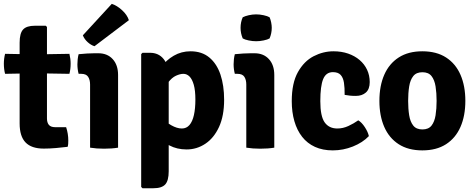

<svg xmlns="http://www.w3.org/2000/svg" viewBox="-22 -786 2528 1022"><path d="M82.5 -559Q82.5 -609 101 -629Q119.5 -649 163.5 -649H221.5L228 -642.5V-155.5Q228 -133.5 238.2 -121.2Q248.5 -109 272 -109H330Q341.5 -74.5 341.5 -38Q341.5 -30 341 -21Q340.5 -12 338 -4.5Q311 -1 276 2Q241 5 211 5Q145.5 5 114 -27.8Q82.5 -60.5 82.5 -129ZM347.5 -499.5Q354 -473 354 -447Q354 -418.5 347.5 -393L164 -396L5 -393Q-1.5 -418.5 -1.5 -447Q-1.5 -473 5 -499.5L168 -496.5Z M606.5 0Q573.5 5.5 532 5.5Q491.5 5.5 457.5 0V-336Q457.5 -361 447.2 -377Q437 -393 410.5 -393H396.5Q390 -417.5 390 -443.5Q390 -456 391.5 -470.2Q393 -484.5 396.5 -497.5Q418.5 -500 441.8 -501.2Q465 -502.5 480.5 -502.5H501.5Q549.5 -502.5 578 -471.2Q606.5 -440 606.5 -387ZM573 -765.5Q600 -757 627.5 -732Q655 -707 664 -678.5L481 -540Q462.5 -545.5 444.8 -561.5Q427 -577.5 419 -598Z M776.5 -505Q822.5 -505 849.2 -471.5Q876 -438 876 -380V125.5Q876 175.5 857.5 195.8Q839 216 794.5 216H736.5L729.5 209V-498L736.5 -505ZM1171 -255Q1171 -169 1143.8 -110Q1116.5 -51 1071 -20.8Q1025.5 9.5 971.5 9.5Q920 9.5 880 -11.8Q840 -33 806 -54L829.5 -160.5Q858.5 -137 889.2 -119.5Q920 -102 946 -102Q970.5 -102 986.5 -120.5Q1002.5 -139 1010.2 -173.5Q1018 -208 1018 -256Q1018 -304.5 1009.5 -334.5Q1001 -364.5 986.8 -378.8Q972.5 -393 954 -393Q937 -393 914.8 -383Q892.5 -373 872 -345.5Q851.5 -318 838 -266L805 -353Q810.5 -392.5 836.5 -429.2Q862.5 -466 903 -489.5Q943.5 -513 992 -513Q1052.5 -513 1092.2 -480Q1132 -447 1151.5 -389Q1171 -331 1171 -255Z M1438 0Q1405 5.5 1363.5 5.5Q1323 5.5 1289 0V-336Q1289 -361 1278.8 -377Q1268.5 -393 1242 -393H1228Q1221.5 -417.5 1221.5 -443.5Q1221.5 -456 1223 -470.2Q1224.5 -484.5 1228 -497.5Q1250 -500 1273.2 -501.2Q1296.5 -502.5 1312 -502.5H1333Q1381 -502.5 1409.5 -471.2Q1438 -440 1438 -387ZM1258.5 -638Q1258.5 -668 1270 -694Q1282.5 -700.5 1302.2 -705Q1322 -709.5 1341.5 -709.5Q1360.5 -709.5 1381.2 -705Q1402 -700.5 1413 -694Q1418.5 -681.5 1421.5 -666.2Q1424.5 -651 1424.5 -638Q1424.5 -608.5 1413 -581.5Q1402 -575 1381.2 -570.8Q1360.5 -566.5 1341.5 -566.5Q1322 -566.5 1301.5 -570.8Q1281 -575 1270 -581.5Q1258.5 -608.5 1258.5 -638Z M1812.5 -281Q1813 -319 1808.8 -346Q1804.5 -373 1791 -387.5Q1777.5 -402 1750 -402Q1713.5 -402 1698.2 -365Q1683 -328 1683 -247.5Q1683 -167 1706.2 -134.5Q1729.5 -102 1773.5 -102Q1803.5 -102 1832.2 -115.2Q1861 -128.5 1885 -145.5Q1903 -135 1919.8 -109.5Q1936.5 -84 1941.5 -61.5Q1908.5 -27 1856.5 -6.2Q1804.5 14.5 1749.5 14.5Q1695.5 14.5 1654.5 -4.2Q1613.5 -23 1586.2 -57.8Q1559 -92.5 1545 -140.8Q1531 -189 1531 -247.5Q1531 -344 1563.8 -402.2Q1596.5 -460.5 1647.5 -486.8Q1698.5 -513 1753 -513Q1795.5 -513 1831 -500.8Q1866.5 -488.5 1892.2 -466.5Q1918 -444.5 1932 -414.5Q1946 -384.5 1946 -349Q1946 -311.5 1925.5 -293.5Q1905 -275.5 1872.5 -275.5Q1854 -275.5 1840.2 -277Q1826.5 -278.5 1812.5 -281Z M2455 -249Q2455 -169.5 2429 -110.2Q2403 -51 2352 -18.2Q2301 14.5 2226 14.5Q2151 14.5 2100 -18.5Q2049 -51.5 2023.2 -110.8Q1997.5 -170 1997.5 -249Q1997.5 -329 2023.5 -388.2Q2049.5 -447.5 2100.5 -480.2Q2151.5 -513 2226 -513Q2301.5 -513 2352.5 -480Q2403.5 -447 2429.2 -387.8Q2455 -328.5 2455 -249ZM2150.5 -249Q2150.5 -207 2156 -172.5Q2161.5 -138 2177.8 -117.5Q2194 -97 2226.5 -97Q2259 -97 2275 -117.5Q2291 -138 2296.5 -172.5Q2302 -207 2302 -249Q2302 -291 2296.5 -325.8Q2291 -360.5 2275 -381Q2259 -401.5 2226.5 -401.5Q2194 -401.5 2177.8 -381Q2161.5 -360.5 2156 -325.8Q2150.5 -291 2150.5 -249Z"/></svg>

Font: Signika Negative
Style: Bold
Weight: 700
Designer: Anna Giedry
Foundry: Anna Giedry
Version: Version 2.001